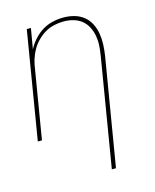

<svg xmlns="http://www.w3.org/2000/svg" viewBox="-112 -605 724 896"><g transform="rotate(-15 250.0 -156.5)"><path d="M316 215 403 -310Q407 -334 408.5 -358Q410 -382 406 -405Q402 -428 391.5 -448.5Q381 -469 364 -483Q347 -497 324 -503.5Q301 -510 277 -510Q255 -510 231.5 -505Q208 -500 187.5 -488Q167 -476 149.5 -458.5Q132 -441 120 -420Q108 -399 101 -376.5Q94 -354 91 -331L36 0H16L102 -520H122L105 -421Q117 -445 136.5 -466.5Q156 -488 179 -502Q202 -516 228.5 -522Q255 -528 281 -528Q308 -528 333 -521Q358 -514 377.5 -498.5Q397 -483 408.5 -460.5Q420 -438 424.5 -412.5Q429 -387 428 -360.5Q427 -334 423 -307L336 215Z"/></g></svg>

Font: Iosevka Term Curly Th Obl
Style: Regular
Weight: 100
Italic angle: -9°
Designer: Belleve Invis
Foundry: Belleve Invis
Version: Version 32.3.0